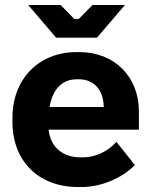

<svg xmlns="http://www.w3.org/2000/svg" viewBox="-20 -739 604 770"><path d="M205 -588H369L481 -719H351L296 -663H278L223 -719H93ZM292 11H308C388 11 471 -26 521 -77L447 -170C416 -136 369 -108 311 -108H302C231 -108 182 -150 175 -219H537V-293C537 -431 439 -530 299 -530H286C136 -530 30 -422 30 -268V-249C30 -93 135 11 292 11ZM179 -310C190 -380 229 -421 287 -421H297C354 -421 394 -381 396 -313V-310Z"/></svg>

Font: Fixel Text Bold
Style: Bold
Weight: 700
Width: 4
Designer: AlfaBravo + MacPaw
Foundry: Kyrylo Tkachov, Marchela Mozhyna, Serhii Makarenko, Maria Weinstein, Zakhar Kryvoshyya
Version: Version 1.211